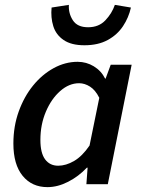

<svg xmlns="http://www.w3.org/2000/svg" viewBox="-20 -757 584 789"><path d="M175 12Q111 12 73 -34.5Q35 -81 35 -167Q35 -238 57 -299Q79 -360 116 -405.5Q153 -451 200.5 -477Q248 -503 299 -503Q335 -503 365.5 -484.5Q396 -466 412 -434H414L435 -491H521L423 0H335L340 -68H337Q303 -32 260 -10Q217 12 175 12ZM219 -76Q251 -76 284.5 -95.5Q318 -115 348 -159L388 -355Q372 -387 350 -401Q328 -415 305 -415Q264 -415 227.5 -383Q191 -351 168.5 -298Q146 -245 146 -182Q146 -128 165.5 -102Q185 -76 219 -76ZM327 -571Q273 -571 241.5 -592.5Q210 -614 199 -649.5Q188 -685 192 -726L263 -737Q261 -702 279.5 -673.5Q298 -645 342 -645Q386 -645 413 -673.5Q440 -702 452 -737L518 -726Q509 -685 485.5 -649.5Q462 -614 422.5 -592.5Q383 -571 327 -571Z"/></svg>

Font: Source Sans Pro SemiBold
Style: Italic
Weight: 600
Italic angle: -11°
Designer: Paul D. Hunt
Foundry: Adobe Systems Incorporated
Version: Version 1.095;hotconv 1.0.109;makeotfexe 2.5.65596